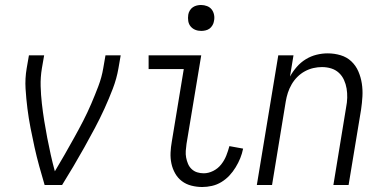

<svg xmlns="http://www.w3.org/2000/svg" viewBox="-20 -742 1540 770"><path d="M229 0H159Q148 -37 137.5 -75Q127 -113 118.5 -151.5Q110 -190 102.5 -228.5Q95 -267 90 -306.5Q85 -346 82.5 -386.5Q80 -427 87 -468L96 -520H157L148 -468Q142 -432 143 -396.5Q144 -361 148 -326Q152 -291 157.5 -257Q163 -223 169.5 -189Q176 -155 183.5 -121.5Q191 -88 200 -55Q220 -88 239 -121.5Q258 -155 277 -189Q296 -223 313.5 -257Q331 -291 346 -326Q361 -361 374.5 -396.5Q388 -432 394 -468L403 -520H464L455 -468Q448 -427 432.5 -386.5Q417 -346 399 -306.5Q381 -267 360.5 -228.5Q340 -190 318.5 -151.5Q297 -113 274.5 -75Q252 -37 229 0Z M791 8Q769 8 747.5 2.5Q726 -3 709.5 -15.5Q693 -28 682.5 -46.5Q672 -65 667.5 -86Q663 -107 664 -129.5Q665 -152 669 -174L717 -465H576V-520H787L728 -165Q726 -151 725 -137Q724 -123 726.5 -110Q729 -97 734 -85Q739 -73 748.5 -64Q758 -55 770.5 -51Q783 -47 797 -47Q816 -47 835 -56.5Q854 -66 867 -82.5Q880 -99 887.5 -118Q895 -137 900 -156L955 -146Q951 -126 943.5 -107.5Q936 -89 925 -71Q914 -53 900 -38Q886 -23 868 -12Q850 -1 830 3.5Q810 8 791 8ZM787 -618Q774 -618 763 -622.5Q752 -627 744.5 -636Q737 -645 735 -657.5Q733 -670 735 -683Q736 -691 741 -699.5Q746 -708 753.5 -713Q761 -718 769.5 -720Q778 -722 786 -722Q799 -722 810.5 -717.5Q822 -713 829 -704Q836 -695 838.5 -682.5Q841 -670 838 -657Q837 -649 832 -640.5Q827 -632 820 -627Q813 -622 804 -620Q795 -618 787 -618Z M1010 0 1096 -520H1157L1143 -435Q1154 -455 1170 -473.5Q1186 -492 1206.5 -504.5Q1227 -517 1249.5 -522.5Q1272 -528 1294 -528Q1321 -528 1346 -520.5Q1371 -513 1389 -496Q1407 -479 1417 -456Q1427 -433 1431 -407.5Q1435 -382 1433.5 -355.5Q1432 -329 1428 -302L1378 0H1317L1368 -311Q1372 -331 1372.5 -350Q1373 -369 1370 -387Q1367 -405 1359.5 -421.5Q1352 -438 1339 -450Q1326 -462 1308.5 -467.5Q1291 -473 1271 -473Q1254 -473 1236.5 -469Q1219 -465 1202.5 -456Q1186 -447 1172.5 -433.5Q1159 -420 1149.5 -403.5Q1140 -387 1134.5 -370Q1129 -353 1126 -335L1071 0Z"/></svg>

Font: Iosevka Term Curly Light
Style: Italic
Weight: 300
Italic angle: -9°
Designer: Belleve Invis
Foundry: Belleve Invis
Version: Version 32.3.0